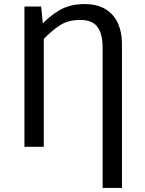

<svg xmlns="http://www.w3.org/2000/svg" viewBox="-20 -721 712 943"><path d="M394 -701Q458 -701 499 -675.5Q540 -650 559.5 -606Q579 -562 579 -507V202H484V-488Q484 -555 458.5 -589Q433 -623 374 -623Q315 -623 275.5 -597.5Q236 -572 195 -530L179 -594Q221 -641 272.5 -671Q324 -701 394 -701ZM100 -689H182L195 -560V0H100Z"/></svg>

Font: Fira Sans Variable
Style: Regular
Weight: 400
Designer: Carrois Corporate & Edenspiekermann AG
Foundry: Carrois Corporate GbR & Edenspiekermann AG
Version: Version 4.202